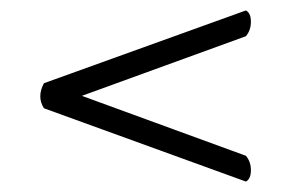

<svg xmlns="http://www.w3.org/2000/svg" viewBox="-20 -424 590 371"><path d="M138.2 -238.8 455.1 -123Q464.8 -111.8 464.8 -95Q464.8 -78.1 455.1 -73.2L64.9 -214.8Q50.8 -236.8 64.9 -263.2L455.1 -403.8Q464.8 -398.9 464.8 -382.1Q464.8 -365.2 455.1 -354Z"/></svg>

Font: Linux Libertine
Style: Regular
Weight: 400
Designer: Philipp H. Poll
Foundry: Philipp H. Poll
Version: Version 5.3.0 ; ttfautohint (v0.9)